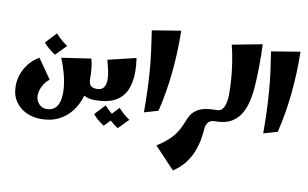

<svg xmlns="http://www.w3.org/2000/svg" viewBox="-111 -971 2709 1690"><g transform="rotate(10 1243.5 -125.5)"><path d="M296 246Q227 246 166.5 218Q106 190 68 134Q30 78 30 -4Q30 -56 48 -108Q66 -160 102 -205.5Q138 -251 193 -283L315 -108Q278 -80 256.5 -37Q235 6 235 47Q235 88 262 119.5Q289 151 332 151Q382 151 410 122Q438 93 446.5 44Q455 -5 449 -65.5Q443 -126 425 -191Q407 -256 382 -316L645 -355Q656 -310 660.5 -266.5Q665 -223 664 -184Q664 -131 684.5 -115.5Q705 -100 735 -100L755 -50L735 0Q679 0 640 -23Q618 53 573.5 113.5Q529 174 460 210Q391 246 296 246ZM323 -333Q294 -352 265.5 -375Q237 -398 217 -423L308 -521Q333 -493 358 -471Q383 -449 415 -427Z M735 0V-100Q782 -100 799.5 -127.5Q817 -155 817 -197Q817 -236 806.5 -282Q796 -328 785 -369L1035 -429Q1040 -397 1042.5 -366Q1045 -335 1045 -306Q1045 -211 1014.5 -142Q984 -73 916 -36.5Q848 0 735 0ZM854 208Q826 190 799.5 168.5Q773 147 753 122L840 29Q856 47 872 62.5Q888 78 906 92L965 29Q988 55 1012 76.5Q1036 98 1067 118L979 208Q960 196 942 182.5Q924 169 907 153Z M1182 31Q1182 -80 1178.5 -171Q1175 -262 1168.5 -344Q1162 -426 1151 -510Q1140 -594 1125 -692L1381 -734Q1384 -531 1365 -349.5Q1346 -168 1306 -5Z M1522 490 1341 299Q1407 256 1447 218Q1487 180 1513.5 135.5Q1540 91 1563 30Q1581 -17 1609.5 -43.5Q1638 -70 1672.5 -82Q1707 -94 1742.5 -97Q1778 -100 1810 -100L1830 -50L1810 0Q1769 0 1750.5 24.5Q1732 49 1730 86Q1728 122 1719.5 173Q1711 224 1690 281Q1669 338 1628.5 392.5Q1588 447 1522 490Z M1810 0V-100Q1853 -100 1873 -143Q1893 -186 1893 -259Q1893 -321 1887.5 -393.5Q1882 -466 1870 -542Q1858 -618 1840 -690L2108 -741Q2112 -644 2111 -553Q2110 -462 2105.5 -388Q2101 -314 2092 -266Q2079 -190 2048 -129.5Q2017 -69 1960 -34.5Q1903 0 1810 0Z M2248 31Q2248 -80 2244.5 -171Q2241 -262 2234.5 -344Q2228 -426 2217 -510Q2206 -594 2191 -692L2447 -734Q2450 -531 2431 -349.5Q2412 -168 2372 -5Z"/></g></svg>

Font: Marhey ExtraBold
Style: Regular
Weight: 800
Designer: Nur Syamsi & Bustanul Arifin
Foundry: Namelatype
Version: Version 1.000; ttfautohint (v1.8.4.7-5d5b)